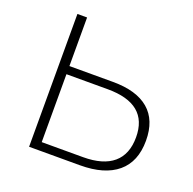

<svg xmlns="http://www.w3.org/2000/svg" viewBox="-124 -826 956 951"><g transform="rotate(20 354.0 -350.0)"><path d="M126 0V-700H177V-444H407Q531 -444 595.5 -389Q660 -334 660 -226Q660 -115 591.5 -57.5Q523 0 394 0ZM177 -43H395Q500 -43 554 -89Q608 -135 608 -225Q608 -401 395 -401H177Z"/></g></svg>

Font: Montserrat Light
Style: Regular
Weight: 300
Designer: Julieta Ulanovsky
Foundry: Julieta Ulanovsky
Version: Version 9.000; ttfautohint (v1.8.4.7-5d5b)